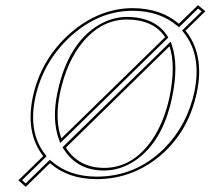

<svg xmlns="http://www.w3.org/2000/svg" viewBox="-20 -690 822 750"><path d="M642.1 -509.3 237.3 -113.3Q287.6 -34.7 386.2 -34.2Q496.1 -34.2 571.3 -139.6Q620.1 -209.5 642.1 -310.1Q667.5 -434.1 642.1 -509.3ZM475.6 -613.8Q377.9 -613.8 303.7 -525.9Q240.7 -450.2 214.4 -327.1Q192.9 -223.1 219.7 -149.4L625 -544.9Q579.6 -613.3 475.6 -613.8ZM80.6 40 51.8 14.2 148.9 -80.1Q79.1 -170.4 107.9 -310.1Q140.1 -460.4 255.9 -561.5Q367.7 -657.7 498 -658.2Q608.4 -657.7 678.7 -597.2L753.4 -669.9L782.2 -646L704.6 -570.3Q779.8 -476.6 749 -329.1Q713.9 -164.6 590.3 -69.3Q486.3 9.8 356.9 9.8Q245.6 9.3 175.3 -52.7ZM646.5 -527.3 651.9 -512.2Q678.2 -433.6 651.9 -308.1Q615.2 -134.8 506.8 -62Q450.2 -24.4 386.2 -23.9Q285.6 -23.9 232.9 -101.6Q230.5 -105 228.5 -107.9L224.1 -114.7ZM475.6 -624Q585.9 -623 633.3 -550.3L637.7 -543.5L215.3 -131.3L210 -146Q182.1 -223.6 204.6 -329.1Q245.1 -520.5 366.2 -592.8Q419.4 -623.5 475.6 -624ZM80.1 26.4 174.8 -65.9 181.6 -60.1Q250 -0.5 356.9 0Q511.7 0 622.6 -111.3Q710.9 -200.7 739.3 -331.1Q769 -475.1 696.8 -564L691.4 -570.8L767.6 -645.5L753.9 -656.7L679.2 -583.5L671.9 -589.4Q603.5 -647.5 498 -647.9Q364.3 -647.9 252.4 -544.9Q147.5 -446.8 117.7 -308.1Q89.4 -172.4 156.7 -86.4L162.1 -79.6L66.4 13.7Z"/></svg>

Font: Linux Biolinum Outline O
Style: Italic
Weight: 400
Italic angle: -12°
Designer: Philipp H. Poll
Foundry: Philipp H. Poll
Version: Version 0.6.2